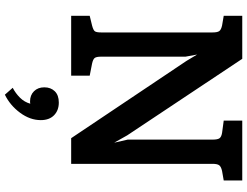

<svg xmlns="http://www.w3.org/2000/svg" viewBox="-136 -624 1039 808"><g transform="rotate(90 384.0 -220.5)"><path d="M740 -720V-642L700 -635Q682 -631 676 -623Q670 -615 670 -595V0H562L237 -485L210 -530L219 -481V-126Q219 -106 224.5 -99Q230 -92 248 -88L299 -78V0H47V-78L88 -88Q107 -93 112 -99.5Q117 -106 117 -126V-595Q117 -615 111.5 -623Q106 -631 88 -635L47 -642V-720H228L550 -236L581 -181L568 -238V-595Q568 -616 562.5 -624Q557 -632 540 -635L488 -642V-720ZM486 128Q486 173 455 215Q424 257 379 279L350 246Q373 234 391.5 215.5Q410 197 417 172Q414 173 407 173Q381 173 364.5 156.5Q348 140 348 113Q348 86 364.5 69Q381 52 412 52Q445 52 465.5 72Q486 92 486 128Z"/></g></svg>

Font: Enriqueta SemiBold
Style: Regular
Weight: 600
Designer: Viviana Monsalve, Gustavo Ibarra
Foundry: 72Puntos
Version: Version 2.000